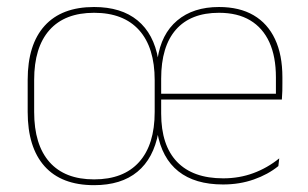

<svg xmlns="http://www.w3.org/2000/svg" viewBox="-20 -517 878 548"><path d="M248.5 11.5Q155.5 11.5 107.2 -42.5Q59 -96.5 59 -197.5V-289Q59 -390 107.5 -443.5Q156 -497 248.5 -497Q326 -497 372.5 -458.8Q419 -420.5 431.5 -348H429.5Q440 -420 485.8 -458.5Q531.5 -497 605 -497Q663.5 -497 703.8 -473.5Q744 -450 765 -405.2Q786 -360.5 786 -296.5V-279.5Q786 -268.5 785.8 -257.5Q785.5 -246.5 784.5 -233H767.5Q767.5 -250.5 767.5 -266.5Q767.5 -282.5 767.5 -296Q767.5 -355.5 748.8 -396.5Q730 -437.5 694 -459Q658 -480.5 605 -480.5Q524.5 -480.5 482.2 -432.5Q440 -384.5 440 -292.5V-240V-236V-193Q440 -102.5 485.2 -55.2Q530.5 -8 617 -8Q663 -8 703 -22.8Q743 -37.5 777 -65L774.5 -43Q745 -19 704.5 -4.8Q664 9.5 616.5 9.5Q536.5 9.5 489.2 -28Q442 -65.5 429 -139H432Q418.5 -65 372.2 -26.8Q326 11.5 248.5 11.5ZM430 -233V-249.5H778V-233ZM248.5 -5Q332.5 -5 377 -54.5Q421.5 -104 421.5 -197.5V-288Q421.5 -381.5 377 -431Q332.5 -480.5 248.5 -480.5Q165 -480.5 121.2 -431.2Q77.5 -382 77.5 -289V-197.5Q77.5 -104 121.2 -54.5Q165 -5 248.5 -5Z"/></svg>

Font: Anek Telugu Thin
Style: Regular
Weight: 250
Version: Version 1.003